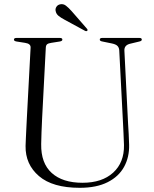

<svg xmlns="http://www.w3.org/2000/svg" viewBox="-20 -881 735 916"><path d="M567 -291 549 -639.5Q548.5 -653 541 -661.2Q533.5 -669.5 514.5 -673.5L468.5 -683Q456 -685 456 -692Q456 -700 468 -700H645Q656.5 -700 656.5 -692Q656.5 -685 643 -682.5L603.5 -673Q571.5 -666.5 573.5 -638.5L591 -292Q592.5 -266.5 594 -241.5Q595.5 -216.5 596 -190.5Q597.5 -131.5 572 -85Q546.5 -38.5 493.5 -11.8Q440.5 15 360.5 15Q231 15 165.8 -41Q100.5 -97 102 -185Q102.5 -200 103.5 -223Q104.5 -246 105.8 -270.8Q107 -295.5 108 -315L126 -654Q127 -672.5 100 -676.5L59 -683Q46.5 -685 46.5 -692Q46.5 -700 59 -700H265.5Q277.5 -700 277.5 -692Q277.5 -685 265 -683L224 -676.5Q210.5 -674.5 204.8 -669.8Q199 -665 198.5 -653.5L181 -318Q179 -280 178 -248.8Q177 -217.5 176.5 -193.5Q175 -102.5 226.8 -55.8Q278.5 -9 373.5 -9Q467 -9 520 -57.5Q573 -106 571.5 -189Q570.5 -220.5 569.2 -245.5Q568 -270.5 567 -291ZM322.5 -827 394 -745Q400 -738.5 396.5 -734.5Q392.5 -730.5 385.5 -734L288 -787Q271 -796 259.5 -805.2Q248 -814.5 245.5 -828.5Q243 -838.5 249 -848.2Q255 -858 267.5 -860.5Q282 -863.5 294.5 -854Q307 -844.5 322.5 -827Z"/></svg>

Font: Fraunces 72pt S000 Light
Style: Regular
Weight: 300
Version: Version 1.000; ttfautohint (v1.8.3)